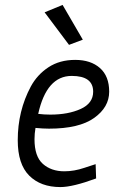

<svg xmlns="http://www.w3.org/2000/svg" viewBox="-20 -753 480 779"><path d="M225 6Q145 6 98.5 -40.5Q52 -87 52 -184Q52 -303 105 -402Q131 -450 176.5 -480Q222 -510 285 -510Q348 -510 385.5 -477Q423 -444 423 -381Q423 -318 362 -274.5Q301 -231 179 -231Q154 -231 124 -234Q120 -211 120 -188Q120 -118 154 -88Q188 -58 241 -58Q281 -58 322 -72L368 -87L370 -29Q275 6 225 6ZM184 -288Q257 -288 307.5 -311Q358 -334 358 -381Q358 -445 271 -445Q169 -445 135 -291Q159 -288 184 -288ZM316 -592 260 -571 161 -703 234 -733Z"/></svg>

Font: Gudea
Style: Italic
Weight: 400
Version: Version 1.002